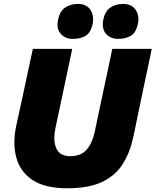

<svg xmlns="http://www.w3.org/2000/svg" viewBox="-20 -968 812 1002"><path d="M330.5 14.5Q215.5 14.5 150.5 -28.2Q85.5 -71 65.5 -144.5Q55 -182.5 55 -225Q55 -264.5 64 -308Q69.5 -334 79.5 -379.5Q89.5 -424.5 100 -473.5Q115 -544 126.8 -599Q138.5 -654 151.5 -713H357Q344.5 -654.5 333 -599.5Q321.5 -544.5 306.5 -474.5L269.5 -300Q263.5 -272 263.5 -248Q263.5 -217.5 273.5 -194.5Q291.5 -153 346 -153Q402.5 -153 432 -186.8Q461.5 -220.5 474.5 -280.5L515 -473Q530 -542.5 542 -598.5Q554 -654.5 566 -713H772Q760 -655 748.2 -599.5Q736.5 -544 721.5 -473.5Q712.5 -431 703.5 -387Q694.5 -343 687 -307Q679 -270.5 675 -250.5Q658.5 -173 621.2 -113Q584 -53 514.5 -19.2Q445 14.5 330.5 14.5ZM597 -765Q556.5 -765 533 -791.5Q516.5 -810 516.5 -839.5Q516.5 -851.5 519 -865Q527.5 -908.5 555.2 -928Q583 -947.5 623 -947.5Q666.5 -947.5 687.5 -917.5Q702.5 -896 702.5 -868.5Q702.5 -857.5 700 -845.5Q690 -797 662.5 -781Q635 -765 597 -765ZM361 -765Q320.5 -765 297 -791.5Q280 -810 280 -839Q280 -851 283 -865Q291.5 -908.5 319.2 -928Q347 -947.5 387.5 -947.5Q430.5 -947.5 451.5 -917.5Q466 -896 466 -868Q466 -857.5 464 -845.5Q454 -797 426.5 -781Q399 -765 361 -765Z"/></svg>

Font: Heraclito ExtraBold
Style: Italic
Weight: 800
Italic angle: -12°
Designer: Kostas Bartsokas (font) & Cristiano Sobral (main changes)
Foundry: Kostas Bartsokas (font) & Cristiano Sobral (main changes)
Version: Version 1.00;July 8, 2020;FontCreator 13.0.0.2655 64-bit